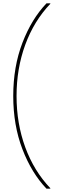

<svg xmlns="http://www.w3.org/2000/svg" viewBox="-20 -954 378 1160"><path d="M284 186H261Q171 92 115.5 -52.5Q60 -197 60 -374Q60 -551 115.5 -695.5Q171 -840 261 -934H284V-931Q185 -827 132.5 -683.5Q80 -540 80 -374Q80 -208 132.5 -64.5Q185 79 284 183Z"/></svg>

Font: SVN-Poppins Thin
Style: Regular
Weight: 100
Designer: Ninad Kale (Devanagari), Jonny Pinhorn (Latin)
Foundry: Indian Type Foundry
Version: Version 3.002 2017